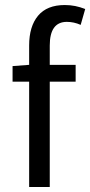

<svg xmlns="http://www.w3.org/2000/svg" viewBox="-20 -744 359 764"><path d="M30 -419V-481L96 -486V-563Q96 -639 131.5 -681.5Q167 -724 238 -724Q280 -724 319 -708L301 -645Q274 -657 246 -657Q178 -657 178 -563V-486H281V-419H178V0H96V-419Z"/></svg>

Font: RibengUni
Style: Regular
Weight: 400
Designer: (1) Dr. Andrew Glass (Program Manager at Microsoft Corporation)
(2) Bivuti Chakma (Suz Moriz)
(3) Paul D. Hunt (Adobe Co
Foundry: Bivuti Chakma and Jyoti Chakma
Version: Version 1.2020